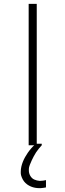

<svg xmlns="http://www.w3.org/2000/svg" viewBox="-20 -755 340 998"><path d="M129 0V-735H171V0ZM185 223Q174 223 162.5 221Q151 219 140.5 214.5Q130 210 121 203.5Q112 197 105 188Q98 179 93 166.5Q88 154 88 146V137Q88 124 91 111Q94 98 99 85.5Q104 73 110.5 61.5Q117 50 124.5 39Q132 28 142 16.5Q152 5 159 -1L167 -8H197V0Q189 9 181.5 18Q174 27 167.5 37Q161 47 155.5 57.5Q150 68 145 78.5Q140 89 135 102Q130 115 130 123V132Q130 139 132 146Q134 153 137.5 159Q141 165 146 170Q151 175 157.5 178Q164 181 172 183Q180 185 185 185H191Q197 185 204 184Q211 183 215 182L219 181V219Q215 220 211.5 220.5Q208 221 204.5 221.5Q201 222 196.5 222.5Q192 223 189 223Z"/></svg>

Font: Iosevka Aile Extralight
Style: Regular
Weight: 200
Designer: Belleve Invis
Foundry: Belleve Invis
Version: Version 31.1.0; ttfautohint (v1.8.4)